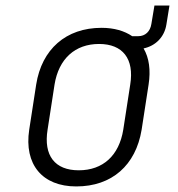

<svg xmlns="http://www.w3.org/2000/svg" viewBox="-20 -660 640 690"><path d="M254 10C382 10 468 -66 489 -194L514 -356C522 -408 516 -452 496 -486C539 -495 571 -527 578 -572L589 -640H535L524 -574C520 -547 502 -530 477 -530H455C427 -549 390 -560 345 -560C217 -560 130 -483 110 -356L85 -194C66 -69 132 10 254 10ZM263 -48C177 -48 136 -101 151 -194L176 -356C191 -449 250 -502 336 -502C421 -502 463 -449 448 -356L423 -194C408 -101 350 -48 263 -48Z"/></svg>

Font: JetBrains Mono ExtraLight
Style: Italic
Weight: 240
Italic angle: -9°
Monospace: yes
Designer: Philipp Nurullin, Konstantin Bulenkov
Foundry: JetBrains
Version: Version 2.305